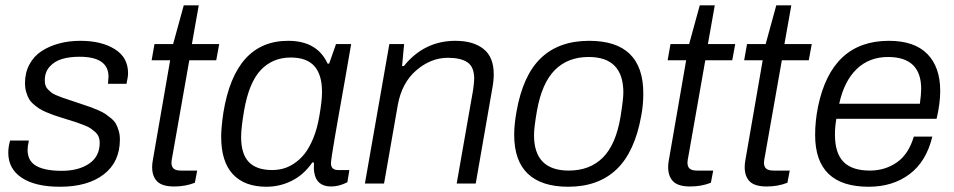

<svg xmlns="http://www.w3.org/2000/svg" viewBox="-20 -692 3598 724"><path d="M206.1 12.2Q113.3 12.2 62.3 -21.5Q11.2 -55.2 11.2 -116.2Q11.2 -137.2 18.1 -162.1H88.9Q84 -140.1 84 -127Q84 -85 116.7 -66.4Q149.4 -47.9 212.9 -47.9Q276.4 -47.9 316.2 -75Q356 -102.1 356 -153.8Q356 -166 352.1 -176Q348.1 -186 339.1 -194.1Q330.1 -202.1 321.5 -208Q313 -213.9 297.1 -220Q281.2 -226.1 270.8 -229.7Q260.3 -233.4 240.2 -239.5Q220.2 -245.6 210 -249Q191.4 -254.9 180.9 -258.5Q170.4 -262.2 153.8 -269.3Q137.2 -276.4 127.7 -282.7Q118.2 -289.1 106.7 -298.8Q95.2 -308.6 89.1 -319.6Q83 -330.6 78.6 -345.5Q74.2 -360.4 74.2 -377.9Q74.2 -417.5 90.8 -448.7Q107.4 -480 136.5 -499Q165.5 -518.1 202.9 -528.1Q240.2 -538.1 283.2 -538.1Q362.3 -538.1 412.6 -506.8Q462.9 -475.6 462.9 -416Q462.9 -402.3 457 -376H387.2Q389.2 -395.5 389.2 -402.8Q389.2 -478 279.8 -478Q242.7 -478 214.4 -469.7Q186 -461.4 167.5 -440.9Q148.9 -420.4 148.9 -389.2Q148.9 -378.4 151.6 -369.9Q154.3 -361.3 161.1 -354.5Q168 -347.7 174.1 -342.8Q180.2 -337.9 192.6 -332.8Q205.1 -327.6 212.9 -324.7Q220.7 -321.8 237.3 -316.4Q253.9 -311 262.2 -308.1Q271 -305.2 292 -298.1Q313 -291 322.8 -287.6Q332.5 -284.2 350.3 -276.4Q368.2 -268.6 377.2 -262.5Q386.2 -256.3 398.7 -246.1Q411.1 -235.8 417.2 -224.9Q423.3 -213.9 427.7 -198.7Q432.1 -183.6 432.1 -166Q432.1 -81.5 371.6 -34.7Q311 12.2 206.1 12.2Z M636.7 11.2Q591.8 11.2 572.8 -7.8Q553.7 -26.9 553.7 -62Q553.7 -75.2 556.6 -89.8L621.6 -464.8H551.8L562.5 -525.9H632.8L672.9 -671.9H729.5L703.6 -525.9H806.6L795.4 -464.8H693.8L630.9 -107.9Q626.5 -85.9 626.5 -79.1Q626.5 -63.5 634.8 -56.2Q643.1 -48.8 662.6 -48.8H723.6L714.8 -2.9Q679.2 11.2 636.7 11.2Z M984.4 12.2Q902.3 12.2 858.2 -34.9Q814 -82 814 -176.8Q814 -210.4 822.3 -267.1Q866.2 -538.1 1066.4 -538.1Q1176.3 -538.1 1215.3 -452.1H1221.2L1247.1 -525.9H1304.2L1283.2 -404.8Q1279.3 -382.3 1270.8 -334.7Q1262.2 -287.1 1255.9 -250.7Q1249.5 -214.4 1242.7 -174.6Q1235.8 -134.8 1231.9 -109.1Q1228 -83.5 1228 -76.2Q1228 -50.8 1255.4 -50.8H1297.4L1290 -4.9Q1258.8 11.2 1229 11.2Q1172.9 11.2 1165 -42Q1162.6 -54.7 1164.1 -78.1L1158.2 -80.1Q1126.5 -33.7 1081.1 -10.7Q1035.6 12.2 984.4 12.2ZM1006.3 -50.8Q1027.3 -50.8 1047.6 -56.2Q1067.9 -61.5 1089.6 -75.9Q1111.3 -90.3 1128.9 -112.5Q1146.5 -134.8 1161.4 -171.1Q1176.3 -207.5 1184.1 -253.9Q1194.3 -311.5 1194.3 -345.2Q1194.3 -410.2 1165.5 -442.6Q1136.7 -475.1 1076.2 -475.1Q1008.3 -475.1 963.6 -428.2Q918.9 -381.3 900.4 -274.9Q889.2 -209 889.2 -175.8Q889.2 -111.3 918.2 -81.1Q947.3 -50.8 1006.3 -50.8Z M1356 0 1448.2 -525.9H1503.9L1496.1 -442.9H1502.9Q1579.6 -538.1 1697.3 -538.1Q1764.2 -538.1 1803 -507.6Q1841.8 -477.1 1841.8 -412.1Q1841.8 -385.7 1835.9 -356L1773.9 0H1702.1L1764.2 -354Q1768.1 -384.3 1768.1 -395Q1768.1 -439.9 1742.7 -457Q1717.3 -474.1 1668.9 -474.1Q1605 -474.1 1550 -427Q1495.1 -379.9 1480 -295.9L1428.2 0Z M2122.6 12.2Q2022.5 12.2 1970.7 -36.6Q1918.9 -85.4 1918.9 -184.1Q1918.9 -222.7 1927.7 -271Q1951.7 -408.2 2019.8 -473.1Q2087.9 -538.1 2201.7 -538.1Q2405.8 -538.1 2405.8 -339.8Q2405.8 -295.9 2397.9 -254.9Q2373.5 -118.7 2304.7 -53.2Q2235.8 12.2 2122.6 12.2ZM2125 -48.8Q2204.1 -48.8 2253.2 -97.7Q2302.2 -146.5 2319.8 -251Q2330.6 -318.4 2330.6 -342.8Q2330.6 -477.1 2199.7 -477.1Q2121.1 -477.1 2072.3 -428Q2023.4 -378.9 2004.9 -274.9Q1993.7 -211.4 1993.7 -182.1Q1993.7 -48.8 2125 -48.8Z M2582.5 11.2Q2537.6 11.2 2518.6 -7.8Q2499.5 -26.9 2499.5 -62Q2499.5 -75.2 2502.4 -89.8L2567.4 -464.8H2497.6L2508.3 -525.9H2578.6L2618.7 -671.9H2675.3L2649.4 -525.9H2752.4L2741.2 -464.8H2639.6L2576.7 -107.9Q2572.3 -85.9 2572.3 -79.1Q2572.3 -63.5 2580.6 -56.2Q2588.9 -48.8 2608.4 -48.8H2669.4L2660.6 -2.9Q2625 11.2 2582.5 11.2Z M2871.1 11.2Q2826.2 11.2 2807.1 -7.8Q2788.1 -26.9 2788.1 -62Q2788.1 -75.2 2791 -89.8L2856 -464.8H2786.1L2796.9 -525.9H2867.2L2907.2 -671.9H2963.9L2938 -525.9H3041L3029.8 -464.8H2928.2L2865.2 -107.9Q2860.8 -85.9 2860.8 -79.1Q2860.8 -63.5 2869.1 -56.2Q2877.4 -48.8 2897 -48.8H2958L2949.2 -2.9Q2913.6 11.2 2871.1 11.2Z M3255.4 12.2Q3053.7 12.2 3053.7 -183.1Q3053.7 -235.4 3064.5 -289.1Q3115.7 -538.1 3331.5 -538.1Q3428.2 -538.1 3476.8 -488.5Q3525.4 -439 3525.4 -349.1Q3525.4 -301.8 3511.7 -244.1H3133.8Q3128.4 -213.9 3128.4 -185.1Q3128.4 -114.3 3160.9 -81.5Q3193.4 -48.8 3259.8 -48.8Q3317.4 -48.8 3361.8 -79.6Q3406.2 -110.4 3425.8 -176.8H3495.6Q3473.1 -83 3409.9 -35.4Q3346.7 12.2 3255.4 12.2ZM3144.5 -300.8H3448.7Q3453.6 -335.9 3453.6 -356.9Q3453.6 -477.1 3328.6 -477.1Q3257.8 -477.1 3210.4 -431.6Q3163.1 -386.2 3144.5 -300.8Z"/></svg>

Font: Archivo Light
Style: Italic
Weight: 300
Italic angle: -10°
Designer: Hector Gatti
Foundry: Omnibus-Type
Version: Version 2.001